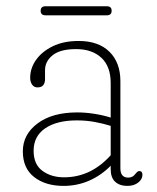

<svg xmlns="http://www.w3.org/2000/svg" viewBox="-20 -584 501 614"><path d="M53 -100Q53 -154 100 -189.2Q147 -224.5 227 -224.5Q253.5 -224.5 282 -220Q310.5 -215.5 334 -208V-318.5Q334 -371.5 304.2 -399.2Q274.5 -427 223 -427Q173 -427 148.5 -407.5Q124 -388 124 -359.5V-331.5Q124 -304.5 100 -304.5Q89 -304.5 82.8 -313.2Q76.5 -322 76.5 -335Q76.5 -366 95.5 -392.8Q114.5 -419.5 149 -436.2Q183.5 -453 231.5 -453Q295 -453 330 -418.5Q365 -384 365 -324.5V-46Q365 -16 390 -16Q404.5 -16 412.5 -27.5Q415.5 -31 418.5 -34Q421.5 -37 425.5 -37Q435.5 -37 435.5 -25Q435.5 -11 422 -0.2Q408.5 10.5 387.5 10.5Q362.5 10.5 348.2 -2.8Q334 -16 334 -43V-54Q303.5 -23 265 -6.2Q226.5 10.5 183.5 10.5Q125.5 10.5 89.2 -17.8Q53 -46 53 -100ZM87.5 -102Q87.5 -58.5 115.5 -37.8Q143.5 -17 185 -17Q270.5 -17 334 -87.5V-181.5Q310 -189 282.8 -194Q255.5 -199 225.5 -199Q162 -199 124.8 -173.8Q87.5 -148.5 87.5 -102ZM110 -549.5Q110 -564 126 -564H321.5Q337 -564 337 -549.5Q337 -535 321.5 -535H126Q110 -535 110 -549.5Z"/></svg>

Font: Fraunces 72pt SuperSoft Thin
Style: Regular
Weight: 100
Version: Version 1.000;[b76b70a41]